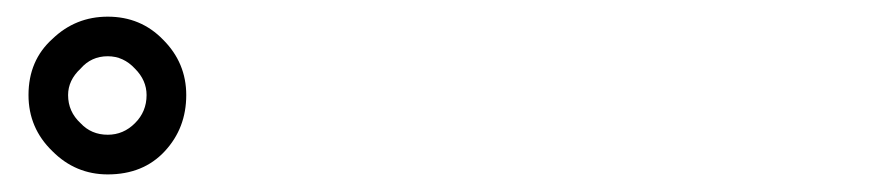

<svg xmlns="http://www.w3.org/2000/svg" viewBox="-20 -797 1040 227"><path d="M200.2 -684.6Q200.2 -645.5 174.8 -618.2Q149.4 -590.8 107.4 -590.8Q69.3 -590.8 42 -618.2Q13.7 -645.5 13.7 -684.6Q13.7 -725.6 42 -751Q69.3 -777.3 107.4 -777.3Q146.5 -777.3 172.9 -750Q200.2 -722.7 200.2 -684.6ZM153.3 -684.6Q153.3 -702.1 139.6 -715.8Q126 -730.5 107.4 -730.5Q87.9 -730.5 75.2 -715.8Q60.5 -702.1 60.5 -684.6Q60.5 -665 75.2 -651.4Q87.9 -637.7 107.4 -637.7Q126 -637.7 139.6 -651.4Q153.3 -665 153.3 -684.6Z"/></svg>

Font: JasonHandwriting1
Style: Regular
Weight: 400
Version: Version 1.48.20